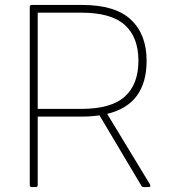

<svg xmlns="http://www.w3.org/2000/svg" viewBox="-20 -754 691 774"><path d="M108 0Q100 0 100 -8V-726Q100 -734 108 -734H312Q445 -734 508 -674.5Q571 -615 571 -509Q571 -333 412 -295L585 -10Q586 -8 586 -5Q586 0 580 0H559Q553 0 550 -5L381 -289Q346 -284 312 -284H132V-8Q132 0 124 0ZM132 -703V-315H307Q428 -315 483 -364.5Q538 -414 538 -509Q538 -604 483 -653.5Q428 -703 307 -703Z"/></svg>

Font: LINE Seed Sans TH App Thin
Style: Regular
Weight: 250
Designer: Dalton Maag Ltd | Thai characters by Cadson Demak Co.,Ltd.
Foundry: Dalton Maag Ltd
Version: Version 1.003